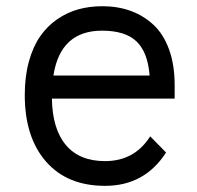

<svg xmlns="http://www.w3.org/2000/svg" viewBox="-20 -586 636 621"><path d="M544.9 -311V-267.1H147.9Q149.4 -168.9 193.1 -116.9Q236.8 -64.9 319.8 -64.9Q415 -64.9 465.8 -145L517.1 -92.8Q447.8 15.1 319.8 15.1Q197.3 15.1 128.7 -63.5Q60.1 -142.1 60.1 -278.8Q60.1 -338.9 73.5 -387.2Q86.9 -435.5 109.9 -468.5Q132.8 -501.5 165 -523.7Q197.3 -545.9 233.6 -555.9Q270 -565.9 311 -565.9Q360.8 -565.9 402.6 -550.8Q444.3 -535.6 476.6 -505.6Q508.8 -475.6 526.9 -425.8Q544.9 -376 544.9 -311ZM310.1 -486.8Q175.3 -486.8 152.8 -341.8H463.9Q458 -417 421.6 -451.9Q385.3 -486.8 310.1 -486.8Z"/></svg>

Font: Stilu
Style: Regular
Weight: 400
Designer: Genilson Lima Santos
Foundry: Genilson Lima Santos
Version: Version 1.200;PS 001.200;hotconv 1.0.88;makeotf.lib2.5.64775